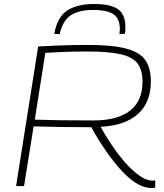

<svg xmlns="http://www.w3.org/2000/svg" viewBox="-20 -936 826 966"><path d="M61 0 172 -702Q221 -705 260 -706.5Q299 -708 337 -709Q375 -710 420 -710Q546 -710 615 -691.5Q684 -673 711.5 -633Q739 -593 739 -527Q739 -420 673.5 -362Q608 -304 486 -298Q560 -168 628.5 -98Q697 -28 747 -27Q749 -27 753.5 -27.5Q758 -28 761 -29V8Q751 10 742 10Q675 10 597.5 -71Q520 -152 439 -296Q355 -296 287.5 -297Q220 -298 149 -300L101 0ZM450 -330Q571 -330 634 -379Q697 -428 697 -525Q697 -581 673.5 -614.5Q650 -648 589.5 -662.5Q529 -677 417 -677Q373 -677 342.5 -676Q312 -675 281.5 -674Q251 -673 208 -670L155 -334Q215 -332 282.5 -331Q350 -330 450 -330ZM455 -916Q534 -916 572.5 -890.5Q611 -865 611 -798Q611 -780 608 -766L581 -764Q582 -773 582.5 -780.5Q583 -788 583 -796Q580 -849 546 -867.5Q512 -886 451 -886Q377 -886 336.5 -859.5Q296 -833 280 -764L253 -766Q269 -853 320 -884.5Q371 -916 455 -916Z"/></svg>

Font: Georama Extended ExtraLight
Style: Italic
Weight: 200
Width: 7
Italic angle: -9°
Designer: Jean-Baptiste Levee
Foundry: Production Type
Version: Version 1.000